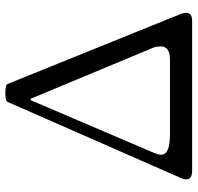

<svg xmlns="http://www.w3.org/2000/svg" viewBox="-30 -684 714 693"><g transform="rotate(-90 326.5 -337.0)"><path d="M58 0Q26 0 26 -21Q26 -26 27.5 -31Q29 -36 32 -43L306 -667Q308 -672 323 -673.5Q338 -675 353 -673.5Q368 -672 370 -667L624 -39Q627 -29 627 -21Q627 0 598 0ZM190 -80H458Q506 -80 506 -113Q506 -119 505 -126.5Q504 -134 502 -139L317 -583H312L121 -136Q115 -120 115 -111Q115 -80 190 -80Z"/></g></svg>

Font: Junicode VF
Style: Regular
Weight: 400
Designer: Peter S. Baker
Version: Version 2.213